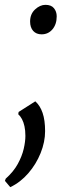

<svg xmlns="http://www.w3.org/2000/svg" viewBox="-52 -526 280 794"><path d="M-9.5 248 -31.5 222 -28.5 213Q4 184 21.5 152Q39 120 46 89.8Q53 59.5 53 36Q53 13.5 49.2 -3.8Q45.5 -21 38.8 -33.5Q32 -46 23.5 -53.5L25 -63L94 -107Q114 -89 124.2 -59Q134.5 -29 134.5 16.5Q134.5 61 116 107Q97.5 153 65 190.5Q32.5 228 -9.5 248ZM72.5 -437Q72.5 -468 93 -487Q113.5 -506 136 -506Q160 -506 171.2 -492Q182.5 -478 182.5 -458.5Q182.5 -425.5 165 -404.8Q147.5 -384 120 -384Q98 -384 85.2 -398.2Q72.5 -412.5 72.5 -437Z"/></svg>

Font: Merriweather Light 18pt Light
Style: Italic
Weight: 300
Italic angle: -7.8°
Version: Version 2.101